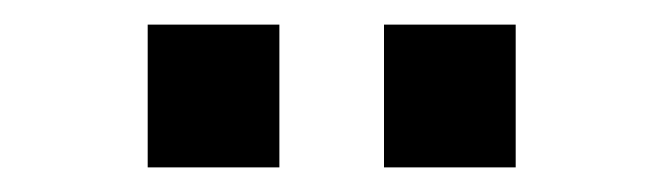

<svg xmlns="http://www.w3.org/2000/svg" viewBox="-20 -723 540 156"><path d="M100 -703H207V-587H100ZM292 -703H399V-587H292Z"/></svg>

Font: D-DIN
Style: DIN-Bold
Weight: 700
Designer: Charles Nix
Foundry: Datto Inc.
Version: Version 1.00